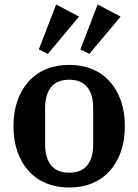

<svg xmlns="http://www.w3.org/2000/svg" viewBox="-20 -823 616 855"><path d="M288 -54Q342 -54 368.5 -87Q395 -120 395 -180V-342Q395 -402 368.5 -435Q342 -468 288 -468Q234 -468 207.5 -435Q181 -402 181 -342V-180Q181 -120 207.5 -87Q234 -54 288 -54ZM288 12Q232 12 186.5 -6.5Q141 -25 108.5 -60.5Q76 -96 58 -146.5Q40 -197 40 -261Q40 -325 58 -375.5Q76 -426 108.5 -461.5Q141 -497 186.5 -515.5Q232 -534 288 -534Q344 -534 389.5 -515.5Q435 -497 467.5 -461.5Q500 -426 518 -375.5Q536 -325 536 -261Q536 -197 518 -146.5Q500 -96 467.5 -60.5Q435 -25 389.5 -6.5Q344 12 288 12ZM153 -603 230 -803 332 -749 193 -583ZM338 -603 415 -803 517 -749 378 -583Z"/></svg>

Font: IBM Plex Serif SmBld
Style: Regular
Weight: 600
Designer: Mike Abbink, Paul van der Laan, Pieter van Rosmalen
Foundry: Bold Monday
Version: Version 3.001